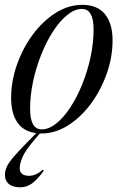

<svg xmlns="http://www.w3.org/2000/svg" viewBox="-26 -542 506 794"><path d="M121.5 30Q77.5 81.5 66.5 108.8Q55.5 136 55.5 153Q55.5 185 94.5 185Q123.5 185 151 159.5L155 164Q127.5 202 105.5 217.2Q83.5 232.5 58 232.5Q25.5 232.5 10 218.5Q-5.5 204.5 -5.5 182.5Q-5.5 163 2.8 146Q11 129 30.5 106.5Q50 84 84.5 48.5L124 8.5Q72.5 2.5 46.2 -35.2Q20 -73 20 -137Q20 -206 44 -274.2Q68 -342.5 109.2 -398.5Q150.5 -454.5 203.5 -488.2Q256.5 -522 314.5 -522Q376.5 -522 408 -483.5Q439.5 -445 439.5 -375Q439.5 -306 415.5 -237.8Q391.5 -169.5 350.2 -113.5Q309 -57.5 256 -23.8Q203 10 145 10Q142 10 139 10ZM146.5 -7Q176.5 -7 207.2 -31.8Q238 -56.5 265.5 -98.8Q293 -141 314.5 -194.5Q336 -248 348.5 -306Q361 -364 361 -420Q361 -505 313 -505Q283 -505 252.2 -480.2Q221.5 -455.5 194 -413.2Q166.5 -371 145 -317.5Q123.5 -264 111 -206Q98.5 -148 98.5 -92Q98.5 -7 146.5 -7Z"/></svg>

Font: Newsreader 72pt
Style: Italic
Weight: 400
Italic angle: -17°
Designer: Hugues Gentile
Foundry: Production Type
Version: Version 1.003; ttfautohint (v1.8.3)